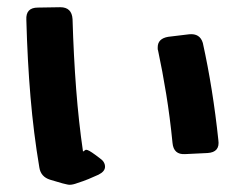

<svg xmlns="http://www.w3.org/2000/svg" viewBox="-20 -485 682 532"><path d="M216 -69Q217 -70 219 -70Q225 -70 244 -56L256 -47Q271 -37 271 -23Q271 -10 253 -1Q240 5 225.5 11Q211 17 195 22Q182 27 173 27Q169 27 163.5 25.5Q158 24 153 23L119 13Q93 5 89 -21Q73 -116 64.5 -216.5Q56 -317 53 -430Q51 -464 85 -464L147 -465Q179 -465 181 -432Q184 -330 191 -238.5Q198 -147 210 -65ZM585 -97Q590 -63 555 -61L493 -58Q461 -56 458 -89Q451 -160 440.5 -224.5Q430 -289 418 -345Q417 -347 417 -350Q417 -353 417 -354Q417 -378 446 -383L504 -390Q534 -393 542 -366Q570 -239 585 -97Z"/></svg>

Font: Yusei Magic
Style: Regular
Weight: 400
Designer: Tanukizamurai
Foundry: Yusei Magic Project
Version: Version 1.200